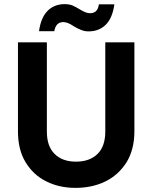

<svg xmlns="http://www.w3.org/2000/svg" viewBox="-20 -903 737 930"><path d="M67 -698C67 -698 67 -267 67 -267C67 -267 67 -267 67 -267C67 -208 79 -158 104 -117C129 -76 162 -45 205 -24C247 -3 294 7 346 7C346 7 346 7 346 7C399 7 447 -3 490 -24C533 -45 567 -76 593 -117C618 -158 631 -208 631 -267C631 -267 631 -698 631 -698C631 -698 490 -698 490 -698C490 -698 490 -266 490 -266C490 -266 490 -266 490 -266C490 -219 478 -183 453 -158C428 -133 393 -120 348 -120C348 -120 348 -120 348 -120C303 -120 269 -133 244 -158C219 -183 207 -219 207 -266C207 -266 207 -698 207 -698C207 -698 67 -698 67 -698ZM169 -752C169 -752 243 -752 243 -752C243 -752 243 -752 243 -752C248 -781 262 -796 287 -796C287 -796 287 -796 287 -796C301 -796 318 -789 337 -776C337 -776 337 -776 337 -776C350 -768 362 -762 373 -758C384 -753 396 -751 410 -751C410 -751 410 -751 410 -751C443 -751 471 -762 493 -784C514 -805 528 -838 534 -882C534 -882 459 -882 459 -882C459 -882 459 -882 459 -882C455 -853 441 -839 416 -839C416 -839 416 -839 416 -839C403 -839 386 -845 366 -858C366 -858 366 -858 366 -858C353 -866 341 -872 330 -877C319 -881 307 -883 293 -883C293 -883 293 -883 293 -883C260 -883 232 -872 211 -851C189 -829 175 -796 169 -752Z"/></svg>

Font: Girnar Poppins
Style: SemiBold
Weight: 500
Designer: Ninad Kale (Devanagari), Jonny Pinhorn (Latin)
Foundry: Indian Type Foundry
Version: ""